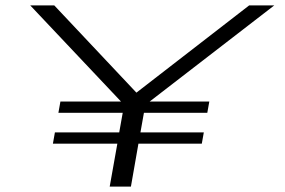

<svg xmlns="http://www.w3.org/2000/svg" viewBox="-20 -695 1062 715"><path d="M197.5 -275 205 -317H430.5L92.5 -675H182L488 -350L908 -675H1001.5L537.5 -317H759.5L752 -275H516L503 -202H739L731.5 -160H495.5L467.5 0H388.5L417 -160H177L184.5 -202H424L437 -275Z"/></svg>

Font: Anybody UltraExpanded Light
Style: Italic
Weight: 300
Width: 9
Italic angle: -10°
Designer: Tyler Finck
Foundry: Etcetera Type Company
Version: Version 1.010; ttfautohint (v1.8.3) -l 8 -r 50 -G 200 -x 14 